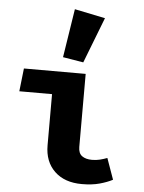

<svg xmlns="http://www.w3.org/2000/svg" viewBox="-59 -916 733 980"><g transform="rotate(5 307.5 -426.0)"><path d="M206.2 -426.7H38.5L51.8 -544.6H368.2V-170.3Q368.2 -137.9 387.2 -124.1Q406.2 -110.3 438.5 -110.3Q459.5 -110.3 479 -115.1Q498.5 -120 515.9 -126.7L554.4 -18.5Q527.2 -4.1 488.2 6.7Q449.2 17.4 397.4 17.4Q308.7 17.4 257.4 -31.8Q206.2 -81 206.2 -164.6ZM284.6 -868.7 441.5 -836.4 350.8 -602.1 245.6 -619.5Z"/></g></svg>

Font: FiraCode Nerd Font Mono
Style: Bold
Weight: 700
Monospace: yes
Designer: Carrois Corporate, Edenspiekermann AG, Nikita Prokopov
Foundry: Carrois Corporate, Edenspiekermann AG, Nikita Prokopov
Version: Version 6.002;Nerd Fonts 3.3.0